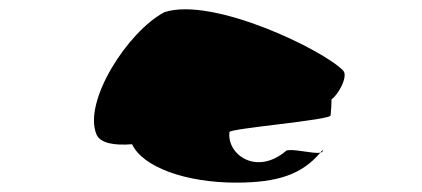

<svg xmlns="http://www.w3.org/2000/svg" viewBox="-20 -718 901 410"><path d="M186 -431C194 -412 224 -407 262 -410C285 -361 377 -328 484 -328C574 -328 625 -346 664 -392C648 -389 602 -402 591 -396C528 -342 464 -388 470 -436C471 -444 692 -462 686 -472C687 -484 688 -495 688 -506C702 -515 724 -555 713 -567C673 -610 435 -726 331 -692C252 -650 157 -501 186 -431ZM664 -392C668 -393 670 -394 669 -398C668 -396 665 -394 664 -392Z"/></svg>

Font: Ampere
Style: UltExtIta
Weight: 400
Version: Version 1